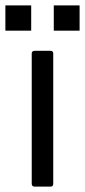

<svg xmlns="http://www.w3.org/2000/svg" viewBox="-40 -694 316 714"><path d="M89 0Q78 0 78 -11V-495Q78 -505 89 -505H148Q158 -505 158 -495V-11Q158 0 148 0ZM256 -580H160V-674H256ZM76 -580H-20V-674H76Z"/></svg>

Font: YamahaIndonesia935. App
Style: Regular
Weight: 400
Designer: Dalton Maag Ltd
Foundry: Dalton Maag Ltd
Version: Version 1.002; January 01, 2024; Regular/Italic